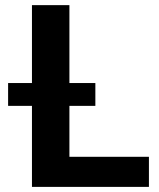

<svg xmlns="http://www.w3.org/2000/svg" viewBox="-20 -731 623 751"><path d="M11.7 0ZM251.5 -117.7H562.5V0H105V-710.9H251.5ZM353 -316.9H11.7V-406.2H353Z"/></svg>

Font: Roboto
Style: Bold
Weight: 700
Designer: Google
Version: Version 2.134; 2016; ttfautohint (v1.6)